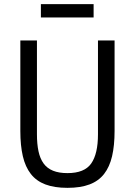

<svg xmlns="http://www.w3.org/2000/svg" viewBox="-20 -893 651 925"><path d="M158 -698V-246Q158 -199 165.5 -164Q173 -129 190 -105.5Q207 -82 235.5 -70.5Q264 -59 305 -59Q387 -59 419.5 -105.5Q452 -152 452 -246V-698H532V-262Q532 -192 520 -140.5Q508 -89 481.5 -55Q455 -21 411.5 -4.5Q368 12 305 12Q242 12 198.5 -4.5Q155 -21 128.5 -55Q102 -89 90 -140.5Q78 -192 78 -262V-698ZM177 -873H431V-809H177Z"/></svg>

Font: IBM Plex Sans Condensed
Style: Regular
Weight: 400
Width: 3
Designer: Mike Abbink, Paul van der Laan, Pieter van Rosmalen
Foundry: Bold Monday
Version: Version 1.1